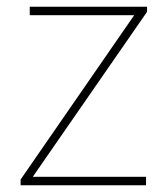

<svg xmlns="http://www.w3.org/2000/svg" viewBox="-20 -548 496 568"><path d="M412 0V-25H77L415 -513V-528H68V-503H377L41 -17V0Z"/></svg>

Font: Noto Sans Arabic Thin
Style: Regular
Weight: 100
Designer: Monotype Design Team, Nadine Chahine, Nizar Qandah and Khaled Hosny
Foundry: Monotype Imaging Inc.
Version: Version 2.012